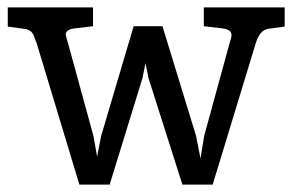

<svg xmlns="http://www.w3.org/2000/svg" viewBox="-20 -500 801 520"><path d="M164 -384 233 -132 243 -76 254 -132 342 -429H420L511 -132L523 -71L533 -132L602 -384Q607 -399 607 -405Q607 -420 583 -423L532 -429V-480H751V-428L707 -422Q684 -419 673 -384L556 0H474L382 -289L374 -329L366 -289L277 0H195L79 -384Q78 -386 76 -391Q74 -396 73.5 -398Q73 -400 71.5 -403.5Q70 -407 69 -408.5Q68 -410 66 -412.5Q64 -415 62 -416Q60 -417 57.5 -418.5Q55 -420 52 -421Q49 -422 45 -422L1 -428V-480H232V-429L181 -423Q158 -420 158 -406Q158 -404 164 -384Z"/></svg>

Font: Enriqueta
Style: Regular
Weight: 400
Designer: Viviana Monsalve, Gustavo Ibarra
Foundry: Viviana Monsalve, Gustavo Ibarra
Version: Version 1.002